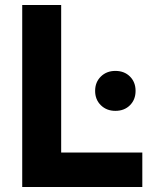

<svg xmlns="http://www.w3.org/2000/svg" viewBox="-20 -749 612 769"><path d="M69 0V-729H225V-138H550V0ZM442 -305Q407 -305 384 -327.5Q361 -350 361 -385Q361 -420 384 -442.5Q407 -465 442 -465Q478 -465 500.5 -442.5Q523 -420 523 -385Q523 -350 500.5 -327.5Q478 -305 442 -305Z"/></svg>

Font: Mona Sans
Style: Bold
Weight: 700
Designer: Deni Anggara
Foundry: GitHub
Version: Version 2.000;Glyphs 3.2.3 (3260)